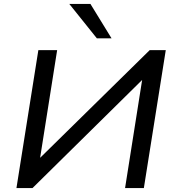

<svg xmlns="http://www.w3.org/2000/svg" viewBox="-20 -961 897 981"><path d="M64 0 176 -705H272L182 -136H166L745 -705H827L715 0H619L709 -570H724L146 0ZM475 -765 334 -941H442L550 -765Z"/></svg>

Font: Nunito Sans 10pt SemiExpanded Medium
Style: Italic
Weight: 500
Width: 6
Italic angle: -9°
Designer: Vernon Adams
Foundry: Vernon Adams
Version: Version 3.101;gftools[0.9.27]